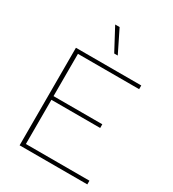

<svg xmlns="http://www.w3.org/2000/svg" viewBox="-211 -1009 1015 1125"><g transform="rotate(30 296.5 -446.5)"><path d="M101 0V-660H543V-635H129V-349H459V-324H129V-25H559V0ZM262 -893 336 -743H312L232 -893Z"/></g></svg>

Font: Work Sans ExtraLight
Style: Regular
Weight: 200
Designer: Wei Huang
Foundry: Wei Huang
Version: Version 2.010; ttfautohint (v1.8.3)